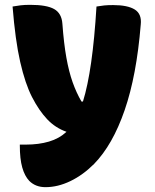

<svg xmlns="http://www.w3.org/2000/svg" viewBox="-20 -574 640 794"><path d="M105 -554Q173 -554 204 -536.5Q235 -519 238 -476Q244 -394 254.5 -335.5Q265 -277 280.5 -233.5Q296 -190 317 -154H323Q363 -282 379 -547Q396 -550 411 -551.5Q426 -553 448 -553Q508 -553 537.5 -534.5Q567 -516 562 -472Q545 -262 495.5 -118.5Q446 25 369 104Q323 150 271 175Q219 200 168 200Q127 200 101 174Q82 154 72 118.5Q62 83 62 28V24H87Q140 24 182.5 11.5Q225 -1 255 -29Q209 -45 175 -81Q141 -117 112.5 -172.5Q84 -228 63.5 -318Q43 -408 32 -547Q49 -550 65 -552Q81 -554 105 -554Z"/></svg>

Font: Recursive Mn Csl St Blk
Style: Regular
Weight: 900
Monospace: yes
Version: Version 1.079;hotconv 1.0.112;makeotfexe 2.5.65598; ttfautoh